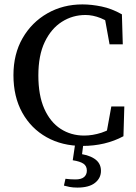

<svg xmlns="http://www.w3.org/2000/svg" viewBox="-20 -648 618 871"><path d="M354 14Q262 14 191.5 -25.5Q121 -65 81 -137Q41 -209 41 -307Q41 -403 82.5 -475Q124 -547 195 -587.5Q266 -628 354 -628Q395 -628 441 -618.5Q487 -609 533 -583L537 -447H477L452 -585L510 -573V-518Q472 -552 436.5 -566Q401 -580 368 -580Q309 -580 260.5 -549Q212 -518 183 -457.5Q154 -397 154 -306Q154 -215 181 -154.5Q208 -94 255 -63.5Q302 -33 362 -33Q400 -33 440.5 -46Q481 -59 518 -90V-40L460 -27L485 -165H544L540 -30Q458 14 354 14ZM310 79 322 -2H359L350 69L330 49Q377 52 407.5 71.5Q438 91 438 127Q438 160 411 181.5Q384 203 331 203Q311 203 295.5 200Q280 197 270 194L277 163Q299 166 322 166Q349 166 361.5 155Q374 144 374 126Q374 105 358.5 94.5Q343 84 310 79Z"/></svg>

Font: Lisu Bosa Medium
Style: Regular
Weight: 500
Designer: David Morse, Annie Olsen, Victor Gaultney, Frank Grießhammer (Latin)
Foundry: SIL International
Version: Version 2.000